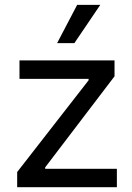

<svg xmlns="http://www.w3.org/2000/svg" viewBox="-20 -783 553 803"><path d="M51.8 -63.5 350.6 -447.3V-453.1H61.5V-530.3H459V-463.9L168.9 -83V-77.1H468.8V0H51.8ZM302.7 -762.7H399.4L291 -602.5H218.8Z"/></svg>

Font: Pretendard JP
Style: Regular
Weight: 400
Designer: Base glyphs from Inter by Rasmus Andersson; Hangeul glyphs from Noto Sans CJK(Source Han Sans) by Jang Soo-young and Kan
Foundry: Kil Hyung-jin
Version: Version 1.309